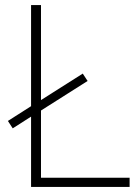

<svg xmlns="http://www.w3.org/2000/svg" viewBox="-20 -734 550 754"><path d="M102 0V-276L30 -230L11 -259L102 -317V-714H141V-341L305 -445L324 -416L141 -300V-36H489V0Z"/></svg>

Font: Noto Sans Lao Looped ExtraLight
Style: Regular
Weight: 200
Designer: Mark Frömberg, Ben Mitchell
Foundry: The Fontpad Ltd
Version: Version 1.002; ttfautohint (v1.8.4.7-5d5b)